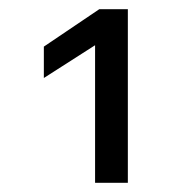

<svg xmlns="http://www.w3.org/2000/svg" viewBox="-20 -669 418 416"><path d="M257 -273V-649H195L75 -568V-500L186 -571V-273Z"/></svg>

Font: Gamestation Text
Style: Bold
Weight: 400
Designer: Jonas Hecksher
Foundry: Jonas Hecksher, Playtypeª, e-types AS
Version: Version 1.003